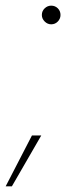

<svg xmlns="http://www.w3.org/2000/svg" viewBox="-71 -536 234 679"><path d="M110 -450Q97 -450 87 -460Q77 -470 77 -483Q77 -497 87 -506.5Q97 -516 110 -516Q124 -516 133.5 -506.5Q143 -497 143 -483Q143 -470 133.5 -460Q124 -450 110 -450ZM-51 123 42 -57H75L-29 123Z"/></svg>

Font: DM Sans Thin
Style: Italic
Weight: 250
Italic angle: -10°
Designer: Colophon Foundry, Jonny Pinhorn
Foundry: Colophon Foundry
Version: Version 4.004;gftools[0.9.30]